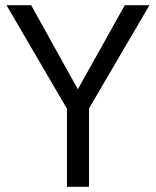

<svg xmlns="http://www.w3.org/2000/svg" viewBox="-20 -720 601 740"><path d="M461 -700 280 -376 100 -700H5L238 -301V0H323V-302L556 -700Z"/></svg>

Font: Jost-400-Book
Style: Regular
Weight: 400
Version: Version 3.200; ttfautohint (v0.97) -l 8 -r 50 -G 200 -x 14 -